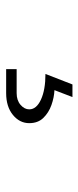

<svg xmlns="http://www.w3.org/2000/svg" viewBox="169 -236 261 640"><g transform="rotate(90 300.0 84.5)"><path d="M210 195V160H290Q314 160 329 147Q344 134 344 118Q344 94 311.5 79Q279 64 226 64L261 -26H303L280 34Q304 35 329.5 44Q355 53 372.5 71Q390 89 390 118Q390 150 362.5 172.5Q335 195 290 195Z"/></g></svg>

Font: JetBrains Mono NL Thin
Style: Regular
Weight: 100
Monospace: yes
Designer: Philipp Nurullin, Konstantin Bulenkov
Foundry: JetBrains
Version: Version 2.305; ttfautohint (v1.8.4.7-5d5b)